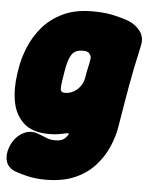

<svg xmlns="http://www.w3.org/2000/svg" viewBox="-62 -569 652 838"><g transform="rotate(5 263.5 -150.0)"><path d="M169 225Q126 225 89.5 216.5Q53 208 33 200Q2 187 -6 159.5Q-14 132 -2 99Q14 55 49 34.5Q84 14 119 28Q139 35 156 42.5Q173 50 196 50Q211 50 220.5 47Q230 44 237 38Q244 32 250 23Q255 17 251.5 15Q248 13 243 15Q233 17 221.5 19.5Q210 22 196.5 23.5Q183 25 166 25Q94 25 55.5 -10Q17 -45 6.5 -102Q-4 -159 6 -225L10 -250Q17 -294 36.5 -342Q56 -390 91 -431.5Q126 -473 180 -499Q234 -525 309 -525Q362 -525 401 -516.5Q440 -508 469 -497Q502 -484 522 -456.5Q542 -429 532 -390Q520 -337 511.5 -294.5Q503 -252 496 -213Q489 -174 482 -131.5Q475 -89 466 -35Q459 10 439 56Q419 102 384 140.5Q349 179 296 202Q243 225 169 225ZM220 -160Q239 -160 256.5 -169Q274 -178 286.5 -195Q299 -212 303 -235Q307 -261 311.5 -279.5Q316 -298 318 -314Q320 -325 318 -329.5Q316 -334 311 -341Q307 -346 300 -348Q293 -350 282 -350Q264 -350 252 -344Q240 -338 232.5 -326Q225 -314 219.5 -295Q214 -276 210 -250L206 -225Q199 -182 201.5 -171Q204 -160 220 -160Z"/></g></svg>

Font: Winky Sans Black
Style: Italic
Weight: 900
Italic angle: -8.97852°
Designer: Simon Atzbach
Foundry: typofactur
Version: Version 1.205